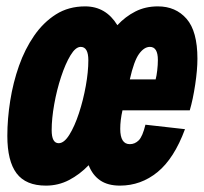

<svg xmlns="http://www.w3.org/2000/svg" viewBox="-20 -570 640 602"><path d="M124 12Q61 12 32 -26.5Q3 -65 3 -144Q3 -197 12 -254Q21 -311 39.5 -363.5Q58 -416 87 -458Q116 -500 155.5 -525Q195 -550 247 -550Q312 -550 348 -491Q373 -518 404.5 -534Q436 -550 475 -550Q531 -550 565 -511Q599 -472 599 -386Q599 -351 592 -304.5Q585 -258 575 -224H364Q357 -193 357 -166Q357 -118 387 -118Q403 -118 415 -130Q427 -142 436 -179L560 -165Q526 -73 474 -30.5Q422 12 356 12Q318 12 294 -4.5Q270 -21 258 -52Q230 -23 196.5 -5.5Q163 12 124 12ZM164 -121Q181 -121 197.5 -147.5Q214 -174 227.5 -215Q241 -256 249 -300.5Q257 -345 257 -381Q257 -423 233 -423Q217 -423 201 -396.5Q185 -370 171.5 -329Q158 -288 150 -243Q142 -198 142 -162Q142 -121 164 -121ZM387 -321H468Q471 -332 473 -349.5Q475 -367 475 -382Q475 -423 450 -423Q432 -423 416 -401Q400 -379 387 -321Z"/></svg>

Font: Geist Mono ExtraBold
Style: Italic
Weight: 800
Italic angle: -12°
Monospace: yes
Designer: Basement.studio, Andrés Briganti, Mateo Zaragoza
Foundry: Basement.studio, Vercel, Andrés Briganti, Guido Ferreyra, Mateo Zaragoza
Version: Version 1.500; ttfautohint (v1.8.4.7-5d5b)